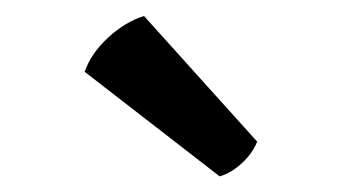

<svg xmlns="http://www.w3.org/2000/svg" viewBox="-20 -764 438 246"><path d="M164.5 -743.5Q140.5 -736 118.5 -715.8Q96.5 -695.5 88.5 -672L261.5 -538Q276.5 -542.5 290 -555Q303.5 -567.5 309.5 -582.5Z"/></svg>

Font: Signika Negative Medium
Style: Regular
Weight: 500
Designer: Anna Giedry
Foundry: Anna Giedry
Version: Version 2.001